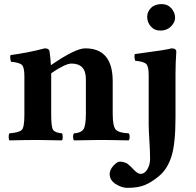

<svg xmlns="http://www.w3.org/2000/svg" viewBox="-20 -678 950 930"><path d="M700.2 -314Q700.2 -356 688.5 -367.9Q676.8 -379.9 634.8 -383.8Q628.9 -402.8 632.8 -416Q792 -437 811 -443.8Q834 -443.8 834 -426.8Q830.1 -370.6 830.1 -320.8V-109.9Q830.1 21 809.6 82.5Q789.1 144 749 175.8Q715.8 203.6 682.9 217.8Q649.9 231.9 597.2 231.9Q569.3 231.9 540.3 213.4Q511.2 194.8 511.2 165Q511.2 145 529.1 125Q546.9 105 561 105Q568.8 105 576.9 106.9Q585 108.9 590.6 111.3Q596.2 113.8 602.5 119.4Q608.9 125 612.1 127.9Q615.2 130.9 622.1 137.9Q628.9 145 629.9 146Q647.9 164.1 660.2 164.1Q681.2 164.1 694.1 141.6Q707 119.1 707 91.8Q707 57.6 703.6 4.4Q700.2 -48.8 700.2 -76.2ZM692.9 -596.2Q692.9 -621.1 711.4 -639.6Q730 -658.2 763.2 -658.2Q792 -658.2 810.1 -637.7Q828.1 -617.2 828.1 -591.8Q828.1 -569.8 808.1 -549.8Q788.1 -529.8 756.8 -529.8Q728 -529.8 710.4 -550Q692.9 -570.3 692.9 -596.2ZM228 -122.1Q228 -63 237.1 -49.1Q246.1 -35.2 279.8 -32.2Q283.7 -28.3 283.9 -15.1Q284.2 -2 279.8 2Q193.8 0 163.1 0Q109.9 0 25.9 2Q22 -2 22 -14.9Q22 -27.8 25.9 -32.2Q73.7 -36.1 85.9 -49.1Q98.1 -62 98.1 -122.1V-309.1Q98.1 -351.1 86.7 -363Q75.2 -375 33.2 -378.9Q27.3 -397.9 30.8 -411.1Q115.7 -422.4 196.8 -443.8Q218.8 -443.8 220.2 -426.8Q224.6 -397 226.6 -362.3Q345.7 -444.3 393.1 -443.8Q525.9 -443.8 525.9 -284.2V-127.9Q525.9 -66.9 540.5 -50.5Q555.2 -34.2 603 -32.2Q607.9 -28.3 607.9 -15.1Q607.9 -2 603 2Q517.1 0 460.9 0Q422.9 0 338.9 2Q334 -2 334 -14.9Q334 -27.8 338.9 -32.2Q372.1 -34.2 384 -51.5Q396 -68.8 396 -127.9V-294.9Q396 -370.1 326.2 -370.1Q296.4 -370.1 228 -323.2V-321.3Z"/></svg>

Font: Linux Libertine
Style: Bold
Weight: 700
Designer: Philipp H. Poll
Foundry: Philipp H. Poll
Version: Version 5.0.3